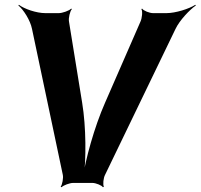

<svg xmlns="http://www.w3.org/2000/svg" viewBox="-20 -766 840 804"><path d="M324 -336 269 -675C266 -690 273 -719 281 -728L278 -730C270 -721 241 -711 226 -711H170C132 -711 81 -729 59 -746L57 -743C78 -726 107 -681 114 -645L243 -34C246 -21 241 7 234 16L238 18C245 10 272 0 286 0H367C381 0 406 10 411 18L415 16C410 7 413 -21 420 -34L715 -645C732 -681 775 -726 800 -743L798 -746C772 -729 715 -711 677 -711H621C606 -711 581 -721 575 -730L572 -728C578 -719 575 -690 568 -675L420 -336C375 -234 337 -96 326 -16H330C341 -96 341 -234 324 -336Z"/></svg>

Font: Asimov
Style: EdgeIt
Weight: 500
Designer: Google
Version: Version 2.000980: 2014